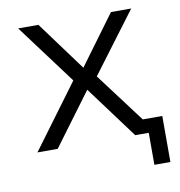

<svg xmlns="http://www.w3.org/2000/svg" viewBox="-73 -561 707 756"><g transform="rotate(-10 280.5 -183.0)"><path d="M484 128V0H450V-56H548V128ZM39 0 241 -273 242 -235 49 -494H130L275 -297L420 -494H501L309 -238L310 -269L512 0H430L275 -209L120 0Z"/></g></svg>

Font: Nunito Sans 7pt Light
Style: Regular
Weight: 300
Designer: Vernon Adams
Foundry: Vernon Adams
Version: Version 3.101;gftools[0.9.27]